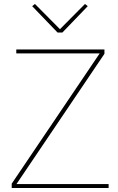

<svg xmlns="http://www.w3.org/2000/svg" viewBox="-20 -947 595 967"><path d="M527 -20V0H39V-22L482 -678H62V-698H506V-676L63 -20ZM294 -783H270L142 -916L156 -927L282 -800L408 -927L422 -916Z"/></svg>

Font: IBM Plex Sans Thin
Style: Regular
Weight: 250
Designer: Mike Abbink, Paul van der Laan, Pieter van Rosmalen
Foundry: Bold Monday
Version: Version 3.201